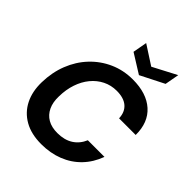

<svg xmlns="http://www.w3.org/2000/svg" viewBox="-257 -1093 1257 1257"><g transform="rotate(45 371.5 -465.0)"><path d="M341 12Q248 12 184 -24.5Q120 -61 87.5 -126Q55 -191 57 -277Q59 -370 90 -449Q121 -528 176.5 -587Q232 -646 306 -679Q380 -712 466 -712Q594 -712 665.5 -648Q737 -584 736 -468H582Q580 -524 545 -554.5Q510 -585 444 -585Q392 -585 348 -563Q304 -541 271.5 -501.5Q239 -462 221 -408.5Q203 -355 202 -292Q200 -236 219 -196Q238 -156 274.5 -135Q311 -114 364 -114Q429 -114 473 -142Q517 -170 539 -222H693Q666 -148 615.5 -95.5Q565 -43 495 -15.5Q425 12 341 12ZM656 -942 638 -843 474 -760 341 -843 359 -942 492 -856Z"/></g></svg>

Font: DM Sans 20pt ExtraBold
Style: Italic
Weight: 800
Italic angle: -10°
Version: Version 4.004;gftools[0.9.30]